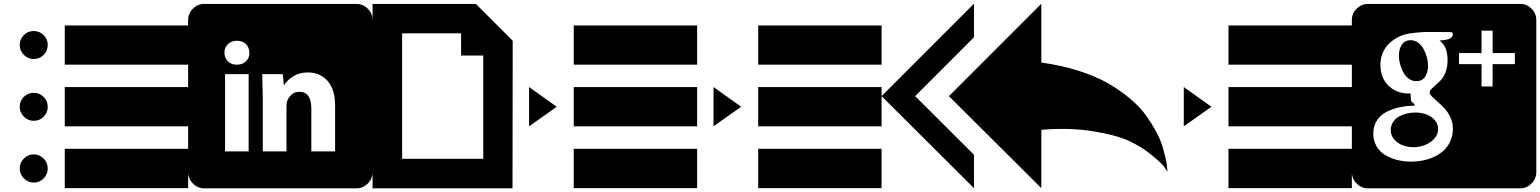

<svg xmlns="http://www.w3.org/2000/svg" viewBox="-20 -821 8350 1041"><path d="M238.8 92.8Q238.8 123.5 216.6 146.2Q194.3 168.9 163.1 168.9Q131.8 168.9 109.4 146.2Q86.9 123.5 86.9 92.8Q86.9 61 109.4 38.6Q131.8 16.1 163.1 16.1Q194.3 16.1 216.6 38.6Q238.8 61 238.8 92.8ZM238.8 -242.2Q238.8 -210.4 216.6 -188.2Q194.3 -166 163.1 -166Q131.8 -166 109.4 -188.5Q86.9 -210.9 86.9 -242.2Q86.9 -273.4 109.1 -295.7Q131.3 -317.9 163.1 -317.9Q194.3 -317.9 216.6 -295.7Q238.8 -273.4 238.8 -242.2ZM1000 -14.2V199.2H331.1V-14.2ZM238.8 -577.1Q238.8 -545.4 216.6 -523.2Q194.3 -501 163.1 -501Q131.8 -501 109.4 -523.4Q86.9 -545.9 86.9 -577.1Q86.9 -608.4 109.1 -630.6Q131.3 -652.8 163.1 -652.8Q194.3 -652.8 216.6 -630.6Q238.8 -608.4 238.8 -577.1ZM1000 -349.1V-136.2H331.1V-349.1ZM1000 -683.1V-470.2H331.1V-683.1Z M1200.2 0H1328.1V-418.9H1200.2ZM1332 -535.2Q1332 -563.5 1313.7 -581.8Q1295.4 -600.1 1265.1 -600.1Q1234.9 -600.1 1215.8 -581.8Q1196.8 -563.5 1196.8 -535.2Q1196.8 -507.3 1215.3 -488.8Q1233.9 -470.2 1263.2 -470.2Q1294.9 -470.2 1314 -488.8Q1333 -507.3 1332 -535.2ZM1668 0H1796.9V-247.1Q1796.9 -336.4 1756.1 -382.3Q1715.3 -428.2 1648.9 -428.2Q1602.5 -428.2 1569.8 -407.2Q1537.1 -386.2 1521 -359.9H1519L1513.2 -418.9H1401.9Q1404.8 -304.7 1404.8 -285.2V0H1533.2V-241.2Q1533.2 -262.2 1537.1 -273.9Q1545.4 -294.9 1562 -309.1Q1578.6 -323.2 1603 -323.2Q1668 -323.2 1668 -231.9ZM2000 -711.9V111.8Q2000 147.9 1973.9 174.1Q1947.8 200.2 1912.1 200.2H1087.9Q1052.2 200.2 1026.1 174.1Q1000 147.9 1000 111.8V-711.9Q1000 -748 1025.9 -773.9Q1051.8 -799.8 1087.9 -799.8H1912.1Q1948.2 -799.8 1974.1 -773.9Q2000 -748 2000 -711.9Z M2160.2 40H2600.1V-520H2480V-640.1H2160.2ZM2560.1 -799.8 2759.8 -600.1 2758.8 200.2H2000V-799.8Z M2848.6 -349.1 2998.5 -242.2 2848.6 -136.2ZM3759.8 -14.2V199.2H3090.8V-14.2ZM3759.8 -349.1V-136.2H3090.8V-349.1ZM3759.8 -683.1V-470.2H3090.8V-683.1Z M3848.6 -349.1 3998.5 -242.2 3848.6 -136.2ZM4759.8 -14.2V199.2H4090.8V-14.2ZM4759.8 -349.1V-136.2H4090.8V-349.1ZM4759.8 -683.1V-470.2H4090.8V-683.1Z M5626 -800.8V-481.9Q5735.8 -466.8 5829.3 -436.8Q5922.9 -406.7 5988.3 -368.9Q6053.7 -331.1 6106.9 -286.4Q6160.2 -241.7 6192.9 -195.8Q6225.6 -149.9 6249.5 -105.2Q6273.4 -60.5 6284.4 -21.7Q6295.4 17.1 6301.8 46.9Q6308.1 76.7 6308.6 93.8L6309.6 110.8Q6303.7 99.6 6290.5 81.5Q6277.3 63.5 6222.9 18.6Q6168.5 -26.4 6098.6 -58.1Q6028.8 -89.8 5902.3 -109.9Q5775.9 -129.9 5626 -117.2V199.2L5125 -299.8ZM5260.7 -800.8V-619.1L4941.9 -299.8L5260.7 18.1V199.2L4759.8 -299.8Z M6398.4 -349.1 6548.3 -242.2 6398.4 -136.2ZM7309.6 -14.2V199.2H6640.6V-14.2ZM7309.6 -349.1V-136.2H6640.6V-349.1ZM7309.6 -683.1V-470.2H6640.6V-683.1Z M7777.3 -121.1Q7777.3 -90.8 7755.1 -67.6Q7732.9 -44.4 7703.4 -33.7Q7673.8 -22.9 7644.5 -22.9Q7615.2 -22.9 7588.1 -32.2Q7561 -41.5 7540.8 -63.2Q7520.5 -85 7520.5 -115.2Q7520.5 -139.6 7532.7 -158.9Q7544.9 -178.2 7565.2 -189.2Q7585.4 -200.2 7607.9 -205.6Q7630.4 -210.9 7653.8 -210.9Q7682.6 -210.9 7709.7 -202.1Q7736.8 -193.4 7757.1 -172.1Q7777.3 -150.9 7777.3 -121.1ZM7722.7 -465.8Q7722.7 -430.7 7707.3 -405.8Q7691.9 -380.9 7658.7 -380.9Q7636.2 -380.9 7617.7 -394.8Q7599.1 -408.7 7587.9 -430.2Q7576.7 -451.7 7570.6 -474.6Q7564.5 -497.6 7564.5 -518.1Q7564.5 -553.2 7580.1 -578.1Q7595.7 -603 7628.4 -603Q7650.9 -603 7669.4 -589.1Q7688 -575.2 7699.2 -553.7Q7710.4 -532.2 7716.6 -509.3Q7722.7 -486.3 7722.7 -465.8ZM7857.4 -636.2Q7857.4 -638.2 7856.9 -639.9Q7856.4 -641.6 7855.7 -642.6Q7855 -643.6 7854 -644.3Q7853 -645 7851.3 -645.5Q7849.6 -646 7848.6 -646.5Q7847.7 -647 7845.5 -647Q7843.3 -647 7842.3 -647Q7841.3 -647 7838.9 -647Q7836.4 -647 7835.4 -647Q7833 -647 7783.2 -647.5Q7733.4 -647.9 7710.7 -647.5Q7688 -647 7650.9 -643.3Q7613.8 -639.6 7591.8 -632.8Q7533.7 -613.3 7499 -570.8Q7464.4 -528.3 7464.4 -469.2Q7464.4 -398.9 7508.5 -356Q7552.7 -313 7622.6 -314H7628.4Q7628.4 -290 7630.4 -279.3Q7632.3 -268.6 7635.3 -267.6Q7638.2 -266.6 7642.8 -262.5Q7647.5 -258.3 7651.4 -248Q7611.8 -248 7575 -240.7Q7538.1 -233.4 7503.2 -217.3Q7468.3 -201.2 7447 -170.2Q7425.8 -139.2 7425.8 -97.2Q7425.8 -57.1 7444.1 -26.6Q7462.4 3.9 7492.9 21.2Q7523.4 38.6 7558.3 46.9Q7593.3 55.2 7630.4 55.2Q7664.1 55.2 7696 48.8Q7728 42.5 7757.6 28.3Q7787.1 14.2 7809.1 -6.3Q7831.1 -26.9 7844.2 -57.1Q7857.4 -87.4 7857.4 -124Q7857.4 -155.3 7844.5 -183.8Q7831.5 -212.4 7813 -232.2Q7794.4 -252 7775.9 -268.1Q7757.3 -284.2 7744.4 -297.1Q7731.4 -310.1 7731.4 -318.8Q7731.4 -328.6 7741.5 -338.9Q7751.5 -349.1 7765.6 -361.1Q7779.8 -373 7794.2 -388.9Q7808.6 -404.8 7818.6 -432.1Q7828.6 -459.5 7828.6 -494.1Q7828.6 -570.8 7784.7 -601.1Q7787.1 -601.6 7797.4 -602.5Q7807.6 -603.5 7813.7 -604.2Q7819.8 -605 7829.1 -607.7Q7838.4 -610.4 7843.8 -613.5Q7849.1 -616.7 7853.3 -622.6Q7857.4 -628.4 7857.4 -636.2ZM8072.8 -473.1H8193.4V-533.2H8072.8V-654.8H8012.7V-533.2H7890.6V-473.1H8012.7V-352.1H8072.8ZM8309.6 -711.9V111.8Q8309.6 147.9 8283.4 174.1Q8257.3 200.2 8221.7 200.2H7397.5Q7361.8 200.2 7335.7 174.1Q7309.6 147.9 7309.6 111.8V-711.9Q7309.6 -748 7335.4 -773.9Q7361.3 -799.8 7397.5 -799.8H8221.7Q8257.8 -799.8 8283.7 -773.9Q8309.6 -748 8309.6 -711.9Z"/></svg>

Font: Web Symbols
Style: Regular
Weight: 400
Designer: Igor Kiselev
Foundry: Just Be Nice studio
Version: Version 1.000;PS 001.001;hotconv 1.0.56